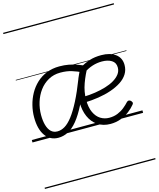

<svg xmlns="http://www.w3.org/2000/svg" viewBox="-172 -1004 1238 1497"><g transform="rotate(-15 446.5 -255.0)"><path d="M63 -186Q63 -234 75 -282Q87 -330 110.5 -372.5Q134 -415 169 -448Q204 -481 251 -500Q298 -519 355 -519Q396 -519 430.5 -512.5Q465 -506 499 -493.5Q533 -481 570 -464Q536 -405 513 -341.5Q490 -278 490 -213Q490 -151 509 -110.5Q528 -70 559.5 -50.5Q591 -31 629 -31Q667 -31 697.5 -43.5Q728 -56 752 -75.5Q776 -95 793 -114Q801 -122 809 -121.5Q817 -121 825 -115Q832 -108 835 -100Q838 -92 830 -83Q810 -58 779.5 -34.5Q749 -11 710 3.5Q671 18 626 18Q567 18 524 -11Q481 -40 458.5 -91Q436 -142 436 -207Q436 -259 447.5 -305.5Q459 -352 476 -392Q493 -432 510 -463L522 -426Q481 -445 441.5 -457.5Q402 -470 350 -470Q296 -470 253 -446Q210 -422 180.5 -382Q151 -342 135.5 -292Q120 -242 120 -189Q120 -142 130 -107Q140 -72 160 -52.5Q180 -33 212 -33Q242 -33 272 -51Q302 -69 334 -110.5Q366 -152 401.5 -221Q437 -290 476 -391L516 -379Q474 -265 435.5 -188.5Q397 -112 360 -67Q323 -22 285 -2.5Q247 17 206 17Q139 17 101 -37Q63 -91 63 -186ZM850 -398Q850 -358 830 -326Q810 -294 774 -270.5Q738 -247 690 -230.5Q642 -214 587 -205.5Q532 -197 474 -195L478 -241Q526 -242 571.5 -249Q617 -256 657 -268Q697 -280 727.5 -298Q758 -316 776 -339.5Q794 -363 794 -393Q794 -432 763.5 -451Q733 -470 686 -470Q646 -470 608.5 -458Q571 -446 536 -422L518 -470Q559 -493 599.5 -506Q640 -519 693 -519Q764 -519 807 -487.5Q850 -456 850 -398ZM0 365H893V375H0ZM0 -20H893V0H0ZM0 -505H893V-500H0ZM0 -885H893V-875H0Z"/></g></svg>

Font: Playwrite GB J Guides
Style: Italic
Weight: 400
Italic angle: -7.01216°
Designer: Veronika Burian, José Scaglione
Foundry: TypeTogether
Version: Version 1.003